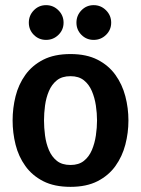

<svg xmlns="http://www.w3.org/2000/svg" viewBox="-20 -718 547 746"><path d="M29 -250Q29 -298 40.5 -344Q52 -390 78.5 -427Q105 -464 148 -486Q191 -508 254 -508Q316 -508 359 -486Q402 -464 428.5 -427Q455 -390 467 -344Q479 -298 479 -250Q479 -202 467 -156Q455 -110 428.5 -73Q402 -36 359 -14Q316 8 254 8Q191 8 148 -14Q105 -36 78.5 -73Q52 -110 40.5 -156Q29 -202 29 -250ZM151 -250Q151 -222 155 -191.5Q159 -161 170 -135Q181 -109 201 -93Q221 -77 254 -77Q286 -77 306 -93Q326 -109 337 -135Q348 -161 352.5 -191.5Q357 -222 357 -250Q357 -278 352.5 -308Q348 -338 337 -364Q326 -390 306 -406Q286 -422 254 -422Q221 -422 201 -406Q181 -390 170 -364Q159 -338 155 -308Q151 -278 151 -250ZM159 -563Q131 -563 111.5 -582.5Q92 -602 92 -630Q92 -658 111.5 -678Q131 -698 159 -698Q187 -698 207 -678Q227 -658 227 -630Q227 -602 207 -582.5Q187 -563 159 -563ZM344 -563Q316 -563 296.5 -582.5Q277 -602 277 -630Q277 -658 296.5 -678Q316 -698 344 -698Q372 -698 392 -678Q412 -658 412 -630Q412 -602 392 -582.5Q372 -563 344 -563Z"/></svg>

Font: Epunda Sans SemiBold
Style: Regular
Weight: 600
Designer: Simon Atzbach
Foundry: typofactur
Version: Version 2.204; ttfautohint (v1.8.4.7-5d5b)